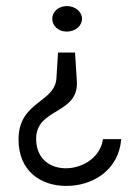

<svg xmlns="http://www.w3.org/2000/svg" viewBox="-20 -611 457 632"><path d="M41 -152C41 -47 115 1 198 1C287 1 371 -52 379 -153H319C302 -36 101 -15 99 -152C97 -257 240 -233 233 -344L227 -438H171L166 -358C165 -272 41 -280 41 -152ZM152 -549C152 -526 172 -507 200 -507C228 -507 250 -526 250 -549C250 -572 228 -591 200 -591C172 -591 152 -572 152 -549Z"/></svg>

Font: Charger Sport
Style: ExLitExt
Weight: 200
Designer: Jasper
Foundry: Cannot Into Space Fonts
Version: Version 1.1